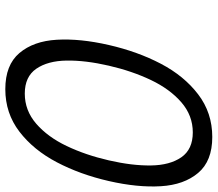

<svg xmlns="http://www.w3.org/2000/svg" viewBox="-67 -715 792 698"><g transform="rotate(90 329.0 -366.0)"><path d="M143.6 -365.7Q167.5 -470.2 211.7 -554.7Q255.9 -639.2 323 -690.4Q390.1 -741.7 478 -741.7Q565.4 -741.7 608.6 -690.4Q651.9 -639.2 657 -554.7Q662.1 -470.2 638.2 -365.7Q614.3 -261.2 569.8 -176.5Q525.4 -91.8 458.5 -40.5Q391.6 10.7 304.2 10.7Q216.3 10.7 172.9 -40.5Q129.4 -91.8 124.5 -176.5Q119.6 -261.2 143.6 -365.7ZM320.3 -60.1Q381.8 -60.1 429.9 -101.8Q478 -143.6 510.7 -212.2Q543.5 -280.8 563 -365.7Q582.5 -450.2 581.5 -518.8Q580.6 -587.4 551.8 -629.2Q522.9 -670.9 461.4 -670.9Q399.9 -670.9 351.8 -629.2Q303.7 -587.4 271 -518.8Q238.3 -450.2 218.8 -365.7Q199.2 -280.8 200.2 -212.2Q201.2 -143.6 230 -101.8Q258.8 -60.1 320.3 -60.1Z"/></g></svg>

Font: Glacial Indifference
Style: Italic
Weight: 400
Designer: Alfredo Marco Pradil
Foundry: Alfredo Marco Pradil
Version: Version 1.312